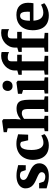

<svg xmlns="http://www.w3.org/2000/svg" viewBox="1245 -2123 888 3418"><g transform="rotate(-90 1689.0 -414.0)"><path d="M260 11Q208 11 166.2 2.8Q124.5 -5.5 94 -15Q63.5 -24.5 45.5 -28.5V-161.5H138L163 -84.5Q168 -76 181.8 -68.5Q195.5 -61 213.5 -56.2Q231.5 -51.5 249 -51.5Q277.5 -51.5 296 -59.8Q314.5 -68 323.5 -82.2Q332.5 -96.5 332.5 -114Q332.5 -140 311.8 -157Q291 -174 256 -189.5Q221 -205 177 -225Q136.5 -243.5 106.8 -268Q77 -292.5 60.8 -326Q44.5 -359.5 44.5 -404.5Q44.5 -450 71 -486.2Q97.5 -522.5 147.8 -543.5Q198 -564.5 268.5 -564.5Q320 -564.5 355.8 -557.8Q391.5 -551 416 -544Q440.5 -537 458 -535L457.5 -399.5H369.5L344.5 -474Q341 -481.5 331.2 -488.2Q321.5 -495 307.2 -499Q293 -503 275.5 -503Q251 -503 232.5 -495.5Q214 -488 204.2 -474.2Q194.5 -460.5 194.5 -442Q194.5 -415 212.2 -397.2Q230 -379.5 259 -366.2Q288 -353 320.5 -339Q352 -325.5 382.5 -309.5Q413 -293.5 437.5 -272.8Q462 -252 476.5 -224Q491 -196 491 -157.5Q491 -112 467 -73.8Q443 -35.5 391.8 -12.2Q340.5 11 260 11Z M811.5 11Q721 11 663.8 -25.8Q606.5 -62.5 579.2 -126.2Q552 -190 552 -271.5Q552 -339 572.5 -393.2Q593 -447.5 630.5 -486.2Q668 -525 720.5 -545.5Q773 -566 837 -566Q883.5 -566 915.2 -559.5Q947 -553 969.2 -545.5Q991.5 -538 1007.5 -535.5L1000.5 -357H900.5L874.5 -471.5Q872.5 -481 864.2 -486.8Q856 -492.5 845.5 -495Q835 -497.5 826 -497.5Q797.5 -497.5 775.5 -479.2Q753.5 -461 741 -418.2Q728.5 -375.5 728 -301Q728 -247 736.5 -206.5Q745 -166 761.2 -139.2Q777.5 -112.5 800.8 -98.8Q824 -85 851.5 -85Q881.5 -85 905.8 -90.5Q930 -96 950.2 -104.8Q970.5 -113.5 986 -123L1010.5 -66.5Q998.5 -52.5 970.2 -34.5Q942 -16.5 901.2 -2.8Q860.5 11 811.5 11Z M1115 -72V-721.5L1045 -736V-793L1244 -819.5H1248L1277.5 -798L1278 -575L1271 -487.5Q1287.5 -503 1315.5 -521Q1343.5 -539 1380.8 -551.2Q1418 -563.5 1462.5 -563.5Q1525.5 -563.5 1560 -540.5Q1594.5 -517.5 1608.2 -469.5Q1622 -421.5 1622 -347V-72.5L1682.5 -62.5V0H1406V-62.5L1458 -72.5V-346.5Q1458 -390.5 1452.2 -417.5Q1446.5 -444.5 1430.5 -457Q1414.5 -469.5 1384 -469.5Q1363.5 -469.5 1344.5 -463.5Q1325.5 -457.5 1309.5 -448Q1293.5 -438.5 1281.5 -428.5V-72.5L1337 -62.5V0H1062.5V-62.5Z M1733 0V-62.5L1795.5 -72.5V-448L1728.5 -467.5V-538.5L1927.5 -565H1931L1960.5 -544V-72L2021 -62.5V0ZM1864.5 -634.5Q1823 -634.5 1801 -660.5Q1779 -686.5 1779 -718Q1779 -757.5 1803 -785.5Q1827 -813.5 1874 -813.5H1875Q1917 -813.5 1939 -788.8Q1961 -764 1961 -732.5Q1961 -693 1936.8 -663.8Q1912.5 -634.5 1865.5 -634.5Z M2068.5 0V-62.5L2143 -72.5V-470.5H2066.5V-528.5L2143 -550V-592Q2143 -643.5 2164 -688.2Q2185 -733 2221.8 -766.5Q2258.5 -800 2305.8 -818.8Q2353 -837.5 2405.5 -837.5Q2433.5 -837.5 2449.8 -834Q2466 -830.5 2472 -828.5L2471.5 -695Q2456.5 -707 2429.8 -713.5Q2403 -720 2375 -720Q2350 -720 2334.8 -713.2Q2319.5 -706.5 2312.8 -691.2Q2306 -676 2306 -650V-552H2423.5V-470.5H2306V-72L2405 -62.5V0Z M2476 0V-62.5L2550.5 -72.5V-470.5H2474V-528.5L2550.5 -550V-592Q2550.5 -643.5 2571.5 -688.2Q2592.5 -733 2629.2 -766.5Q2666 -800 2713.2 -818.8Q2760.5 -837.5 2813 -837.5Q2841 -837.5 2857.2 -834Q2873.5 -830.5 2879.5 -828.5L2879 -695Q2864 -707 2837.2 -713.5Q2810.5 -720 2782.5 -720Q2757.5 -720 2742.2 -713.2Q2727 -706.5 2720.2 -691.2Q2713.5 -676 2713.5 -650V-552H2831V-470.5H2713.5V-72L2812.5 -62.5V0Z M3126.5 11Q3031.5 11 2972.8 -25.5Q2914 -62 2886.8 -126.5Q2859.5 -191 2859.5 -275Q2859.5 -344.5 2879 -398.5Q2898.5 -452.5 2934.2 -489.8Q2970 -527 3020.2 -546.5Q3070.5 -566 3132 -566Q3237.5 -566 3292 -512.8Q3346.5 -459.5 3348.5 -364.5Q3348.5 -330.5 3346.2 -305.8Q3344 -281 3340 -262.5H3030Q3032.5 -219 3042.8 -186.2Q3053 -153.5 3071 -131.2Q3089 -109 3114.5 -98Q3140 -87 3173 -87Q3212 -87 3252 -100.2Q3292 -113.5 3314 -128L3341 -70Q3326 -53.5 3293.2 -34.8Q3260.5 -16 3217 -2.5Q3173.5 11 3126.5 11ZM3029 -325.5 3188 -326.5Q3188.5 -337.5 3189.2 -348.2Q3190 -359 3190 -370Q3190 -430 3174.2 -465Q3158.5 -500 3117.5 -500Q3099 -500 3083.2 -492.2Q3067.5 -484.5 3055.5 -465.8Q3043.5 -447 3036.5 -413Q3029.5 -379 3029 -325.5Z"/></g></svg>

Font: Merriweather 28pt Black
Style: Regular
Weight: 900
Version: Version 2.100